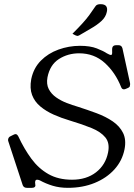

<svg xmlns="http://www.w3.org/2000/svg" viewBox="-20 -891 645 922"><path d="M586 -465Q580 -462 575 -462Q566 -462 562 -472Q534 -543 483 -589Q432 -635 360 -635Q306 -635 263 -607.5Q220 -580 208 -520Q202 -487 214 -463.5Q226 -440 249.5 -423.5Q273 -407 300.5 -396.5Q328 -386 352 -379Q399 -364 443.5 -347.5Q488 -331 521.5 -308Q555 -285 571 -252.5Q587 -220 578 -174Q567 -119 529.5 -77.5Q492 -36 434.5 -12.5Q377 11 306 11Q266 11 233 1Q200 -9 171 -25Q164 -28 158 -28Q150 -28 149 -19Q148 -16 149 -10Q150 -3 150 1Q148 11 133 11H109Q94 11 89 -2L20 -212Q18 -217 19 -222Q21 -233 31 -237L43 -243Q47 -245 49.5 -246Q52 -247 55 -247Q62 -247 68 -236Q96 -176 130.5 -129Q165 -82 212.5 -55Q260 -28 326 -28Q395 -28 441 -63.5Q487 -99 499 -159Q508 -204 486 -231Q464 -258 420 -276Q376 -294 316 -312Q275 -324 238 -340.5Q201 -357 173.5 -380Q146 -403 134 -435Q122 -467 130 -511Q141 -564 176 -599.5Q211 -635 261 -653Q311 -671 364 -671Q413 -671 445 -658.5Q477 -646 493 -635Q507 -627 513 -627Q517 -627 518 -632Q519 -637 518.5 -644.5Q518 -652 519 -661Q522 -674 538 -674H549Q564 -674 568 -659L604 -494Q606 -487 604 -481Q604 -477 602 -474Q600 -471 593 -468ZM328 -729Q359 -760 377 -780Q395 -800 408 -817.5Q421 -835 437 -859Q441 -866 447.5 -868.5Q454 -871 462 -871Q483 -871 490 -861Q497 -851 493 -834Q488 -809 466.5 -789.5Q445 -770 415.5 -753.5Q386 -737 360 -721Q357 -720 354.5 -719Q352 -718 350 -719Q346 -719 337 -724Z"/></svg>

Font: Young Serif Light
Style: Italic
Weight: 300
Italic angle: -10.979°
Designer: Bastien Sozeau
Foundry: NBR — Bastien Sozeau
Version: Version 5.001